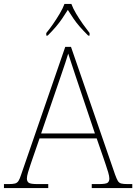

<svg xmlns="http://www.w3.org/2000/svg" viewBox="-24 -951 689 971"><path d="M-4 0V-20H18Q41 -20 52 -23Q63 -26 69.5 -36Q76 -46 83 -68L306 -714H335L558 -68Q566 -46 572 -36Q578 -26 589 -23Q600 -20 623 -20H645V0H440V-20H474Q512 -20 520.5 -27Q529 -34 529 -48Q529 -60 523 -80Q517 -100 510.5 -119Q504 -138 501 -147L465 -251H176L140 -147Q137 -138 130.5 -119Q124 -100 118 -80Q112 -60 112 -48Q112 -34 121 -27Q130 -20 167 -20H220V0ZM184 -276H456L379 -505Q370 -532 359 -564.5Q348 -597 338 -628Q328 -659 321 -680Q317 -665 306.5 -634Q296 -603 285 -570.5Q274 -538 266 -515ZM210 -784Q226 -803 244 -829Q262 -855 278 -882Q294 -909 302 -931H337Q345 -909 361 -882Q377 -855 395.5 -829Q414 -803 429 -784V-771H422Q397 -796 379.5 -816Q362 -836 348 -856.5Q334 -877 319 -901Q304 -877 290 -856.5Q276 -836 259 -816Q242 -796 217 -771H210Z"/></svg>

Font: Noto Serif Armenian Thin
Style: Regular
Weight: 250
Version: Version 2.007